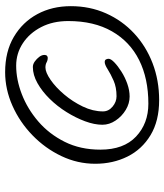

<svg xmlns="http://www.w3.org/2000/svg" viewBox="34 -734 640 748"><g transform="rotate(-90 354.0 -360.0)"><path d="M338 -60Q257 -60 201.5 -93.5Q146 -127 118 -183.5Q90 -240 90 -309Q90 -378 120 -441Q150 -504 201 -553.5Q252 -603 316 -631.5Q380 -660 447 -660Q527 -660 584.5 -626Q642 -592 673 -534.5Q704 -477 704 -404Q704 -330 676 -267Q648 -204 598 -157.5Q548 -111 481.5 -85.5Q415 -60 338 -60ZM646 -414Q646 -474 622.5 -519.5Q599 -565 559.5 -591Q520 -617 472 -617Q418 -617 361 -595Q304 -573 255 -531Q206 -489 175.5 -428Q145 -367 145 -289Q145 -198 196 -150Q247 -102 324 -102Q422 -102 494 -138Q566 -174 606 -244Q646 -314 646 -414ZM467 -552Q436 -552 404 -534Q372 -516 343 -486.5Q314 -457 291.5 -421Q269 -385 255.5 -348.5Q242 -312 242 -281Q242 -254 258.5 -229.5Q275 -205 300 -190Q325 -175 352 -175Q376 -175 401.5 -184Q427 -193 449 -207Q471 -221 485 -234.5Q499 -248 499 -257Q499 -262 496.5 -267Q494 -272 486 -272Q476 -272 458 -260.5Q440 -249 414 -237.5Q388 -226 353 -226Q331 -226 312.5 -241.5Q294 -257 294 -279Q294 -318 313 -357.5Q332 -397 360 -430Q388 -463 417 -483Q446 -503 465 -503Q477 -503 485 -498.5Q493 -494 503 -494Q507 -494 510.5 -497Q514 -500 514 -507Q514 -517 506.5 -527Q499 -537 488.5 -544.5Q478 -552 467 -552Z"/></g></svg>

Font: Kalam Variable Light
Style: Regular
Weight: 300
Designer: Lipi Raval, Jonny Pinhorn
Foundry: Indian Type Foundry
Version: Version 3.000